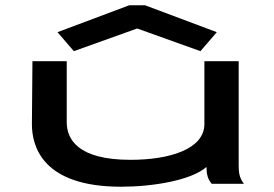

<svg xmlns="http://www.w3.org/2000/svg" viewBox="-20 -697 1040 728"><path d="M260 -503 500 -589 740 -503 802 -575 530 -677H470L198 -575ZM439 11C559 11 705 -13 763 -64C763 -38 767 -18 783 0H905C886 -24 885 -47 885 -71V-465H755V-227C755 -131 622 -91 475 -91C275 -91 233 -169 233 -234V-465H103L101 -226C101 -141 142 11 439 11Z"/></svg>

Font: Inconsolata UltraExpanded
Style: Bold
Weight: 700
Width: 9
Monospace: yes
Designer: Raph Levien, Cyreal, Brenton Simpson
Foundry: Raph Levien, Cyreal, Google
Version: Version 3.100